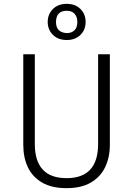

<svg xmlns="http://www.w3.org/2000/svg" viewBox="-20 -967 692 998"><path d="M326 11Q249 11 199 -18Q149 -47 125 -97.5Q101 -148 101 -214V-685H161V-219Q161 -41 326 -41Q490 -41 490 -219V-685H551V-214Q551 -149 526.5 -98Q502 -47 452 -18Q402 11 326 11ZM327 -759Q282 -759 255 -786Q228 -813 228 -853Q228 -893 255 -920Q282 -947 327 -947Q371 -947 398 -920.5Q425 -894 425 -853Q425 -812 398 -785.5Q371 -759 327 -759ZM327 -795Q352 -795 367 -809.5Q382 -824 382 -853Q382 -879 368 -895Q354 -911 327 -911Q272 -911 271 -853Q271 -798 327 -795Z"/></svg>

Font: Trujillo Light
Style: Regular
Weight: 300
Designer: Fira Sans original fonts by bBox Type GmbH, Carrois Corporate GbR, & Edenspiekermann AG / Changes by Cristiano Sobral
Foundry: Fira Sans original fonts by bBox Type GmbH, Carrois Corporate GbR, & Edenspiekermann AG / Changes by Cristiano Sobral
Version: Version 4.301;July 28, 2020;FontCreator 13.0.0.2655 64-bit